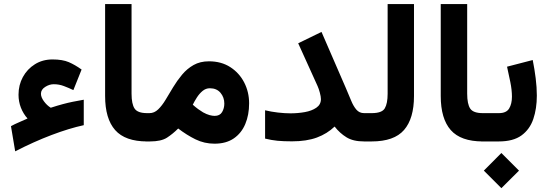

<svg xmlns="http://www.w3.org/2000/svg" viewBox="-20 -705 2736 957"><path d="M184.1 -237.8Q184.1 -220.2 199 -200Q213.9 -179.7 232.9 -168Q267.6 -179.2 293.2 -186Q318.8 -192.9 343 -197.8Q367.2 -202.6 397.5 -208V-81.1Q325.2 -65.4 236.8 -32Q148.4 1.5 55.7 49.3L34.7 -76.2Q53.2 -86.4 75.2 -95.7Q97.2 -105 117.2 -114.3Q96.2 -137.7 84.2 -168.2Q72.3 -198.7 72.3 -232.9Q72.3 -281.2 94 -321Q115.7 -360.8 154.1 -384.8Q192.4 -408.7 241.7 -408.7Q291.5 -408.7 322.8 -395.3Q354 -381.8 386.7 -358.4L345.7 -255.9Q322.3 -267.1 298.3 -276.1Q274.4 -285.2 248 -285.2Q226.1 -285.2 205.1 -271.7Q184.1 -258.3 184.1 -237.8Z M503.9 -684.6H635.7V-238.3Q635.7 -186.5 650.9 -163.8Q666 -141.1 713.4 -141.1H725.6V0H713.4Q604 0 554 -56.6Q503.9 -113.3 503.9 -226.6Z M1049.3 11.2Q998.5 11.2 954.3 -10.5Q910.2 -32.2 868.2 -64.5Q841.3 -37.6 812.3 -18.8Q783.2 0 727.5 0H706.1V-141.1H725.1Q749 -141.1 768.3 -159.7Q787.6 -178.2 805.4 -207.8Q823.2 -237.3 843 -270.3Q862.8 -303.2 887.5 -332.8Q912.1 -362.3 944.8 -380.9Q977.5 -399.4 1021.5 -399.4Q1083 -399.4 1127.9 -370.4Q1172.9 -341.3 1197.3 -293.7Q1221.7 -246.1 1221.7 -189.9Q1221.7 -132.3 1202.6 -86.9Q1183.6 -41.5 1145.3 -15.1Q1106.9 11.2 1049.3 11.2ZM1025.9 -265.1Q1005.9 -265.1 989.7 -251.7Q973.6 -238.3 961.4 -219.2Q949.2 -200.2 940.9 -183.1Q955.1 -170.4 967.8 -161.1Q980.5 -151.9 992.2 -145Q1009.8 -135.3 1024.4 -131.3Q1039.1 -127.4 1049.8 -127.4Q1075.7 -127.4 1086.9 -146.2Q1098.1 -165 1098.1 -189Q1098.1 -219.7 1079.1 -242.4Q1060.1 -265.1 1025.9 -265.1Z M1579.6 -210.9Q1579.6 -223.1 1574.2 -243.2Q1568.8 -263.2 1563 -275.9L1466.3 -489.3L1582.5 -545.9L1704.1 -265.6Q1718.8 -231.9 1730.2 -203.6Q1741.7 -175.3 1756.6 -158.2Q1771.5 -141.1 1794.9 -141.1H1815.4V0H1794.9Q1740.2 0 1706.8 -20.8Q1673.3 -41.5 1647.9 -74.2Q1610.8 -38.6 1559.6 -19.5Q1508.3 -0.5 1435.5 -0.5Q1392.6 -0.5 1362.8 -3.4Q1333 -6.3 1301.3 -14.2V-155.3Q1331.5 -147.9 1365.5 -144Q1399.4 -140.1 1428.2 -140.1Q1464.4 -140.1 1499 -146.2Q1533.7 -152.3 1556.6 -168Q1579.6 -183.6 1579.6 -210.9Z M1795.9 -141.1H1833Q1883.8 -141.1 1897.9 -165Q1912.1 -189 1912.1 -237.8V-684.6H2043.5V-226.1Q2043.5 -114.3 1993.9 -57.1Q1944.3 0 1832.5 0H1795.9Z M2176.8 -684.6H2308.6V-238.3Q2308.6 -186.5 2323.7 -163.8Q2338.9 -141.1 2386.2 -141.1H2398.4V0H2386.2Q2276.9 0 2226.8 -56.6Q2176.8 -113.3 2176.8 -226.6Z M2466.3 0H2378.4V-141.1H2466.8Q2503.9 -141.1 2517.8 -164.3Q2531.7 -187.5 2531.7 -223.1Q2531.7 -256.3 2523.7 -295.7Q2515.6 -335 2507.3 -372.6L2635.3 -405.8Q2644.5 -359.9 2650.1 -314.7Q2655.8 -269.5 2655.8 -228.5Q2655.8 -163.6 2638.2 -111.8Q2620.6 -60.1 2579.3 -30Q2538.1 0 2466.3 0ZM2479 57.6 2566.9 145.5 2479 232.9 2391.6 145.5Z"/></svg>

Font: Vazirmatn UI ExtraBold
Style: Regular
Weight: 800
Designer: Saber Rastikerdar
Foundry: Saber Rastikerdar
Version: Version 33.003